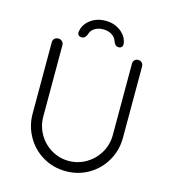

<svg xmlns="http://www.w3.org/2000/svg" viewBox="-125 -967 964 1078"><g transform="rotate(15 356.5 -428.0)"><path d="M619 -670V-256Q619 -183 584 -122Q549 -61 489 -26Q429 9 357 9Q284 9 224 -26Q164 -61 129 -122Q94 -183 94 -256V-670Q94 -683 102.5 -691.5Q111 -700 126 -700Q138 -700 147 -691.5Q156 -683 156 -670V-256Q156 -200 183 -153Q210 -106 256.5 -78.5Q303 -51 357 -51Q412 -51 458.5 -78.5Q505 -106 532.5 -153Q560 -200 560 -256V-670Q560 -683 568 -691.5Q576 -700 589 -700Q602 -700 610.5 -691.5Q619 -683 619 -670ZM486 -767Q488 -756 481.5 -748Q475 -740 464 -740Q453 -740 446 -746Q439 -752 434 -764Q427 -788 406 -801.5Q385 -815 356 -815Q326 -815 305 -801.5Q284 -788 278 -764Q273 -752 266 -746Q259 -740 247 -740Q236 -740 229.5 -747.5Q223 -755 225 -766Q230 -808 267 -836.5Q304 -865 356 -865Q407 -865 444 -836.5Q481 -808 486 -767Z"/></g></svg>

Font: Quicksand
Style: Regular
Weight: 400
Designer: Andrew Paglinawan
Foundry: Andrew Paglinawan
Version: Version 3.000